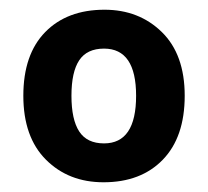

<svg xmlns="http://www.w3.org/2000/svg" viewBox="-20 -742 428 395"><path d="M360 -545Q360 -460 315 -413.5Q270 -367 193 -367Q121 -367 74.5 -413.5Q28 -460 28 -545Q28 -630 73 -676Q118 -722 195 -722Q266 -722 313 -676Q360 -630 360 -545ZM127 -545Q127 -496 143 -471.5Q159 -447 194 -447Q260 -447 260 -545Q260 -642 194 -642Q159 -642 143 -618Q127 -594 127 -545Z"/></svg>

Font: Noto Sans Kayah Li
Style: Bold
Weight: 700
Designer: Monotype Design Team, Sérgio Martins
Foundry: Monotype Imaging Inc.
Version: Version 2.002; ttfautohint (v1.8.4.7-5d5b)